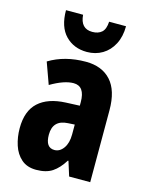

<svg xmlns="http://www.w3.org/2000/svg" viewBox="-118 -850 714 933"><g transform="rotate(15 239.0 -383.5)"><path d="M255 -560Q336 -560 381 -510.5Q426 -461 426 -362V0H320L297 -73H294Q268 -31 237 -10.5Q206 10 156 10Q110 10 81.5 -15Q53 -40 40 -80Q27 -120 27 -165Q27 -252 74.5 -295.5Q122 -339 211 -343L281 -346V-364Q281 -444 224 -444Q177 -444 109 -404L70 -512Q149 -560 255 -560ZM247 -249Q172 -245 172 -171Q172 -106 217 -106Q244 -106 262.5 -132Q281 -158 281 -201V-251ZM398 -777Q398 -725 378 -686.5Q358 -648 323.5 -627.5Q289 -607 246 -607Q180 -607 138 -650Q96 -693 96 -777H182Q187 -708 246 -708Q276 -708 293.5 -723.5Q311 -739 313 -777Z"/></g></svg>

Font: Noto Sans Arabic ExtCond ExtBd
Style: Regular
Weight: 800
Width: 2
Designer: Monotype Design Team, Nadine Chahine, Nizar Qandah and Khaled Hosny
Foundry: Monotype Imaging Inc.
Version: Version 2.012; ttfautohint (v1.8.4.7-5d5b)